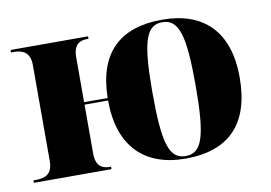

<svg xmlns="http://www.w3.org/2000/svg" viewBox="-65 -651 1078 763"><g transform="rotate(-10 474.5 -270.0)"><path d="M627 10C802 10 894 -83 894 -271C894 -459 794 -550 630 -550C458 -550 366 -462 363 -281H268V-462C268 -514 294 -526 323 -526H329V-536H16V-526H27C61 -526 93 -515 93 -462V-74C93 -21 62 -10 27 -10H16V0H329V-10H324C295 -10 268 -21 268 -74V-271H363C363 -86 461 10 627 10ZM629 0C563 0 542 -64 542 -271C542 -475 563 -540 628 -540C695 -540 716 -475 716 -271C716 -64 695 0 629 0Z"/></g></svg>

Font: Noto Serif Display ExtraBold
Style: Regular
Weight: 800
Designer: Monotype Design Team
Foundry: Monotype Imaging Inc.
Version: Version 2.009